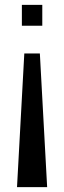

<svg xmlns="http://www.w3.org/2000/svg" viewBox="-20 -520 264 790"><path d="M50 250 80 -300H144L174 250ZM70 -500H154V-414H70Z"/></svg>

Font: Cabin
Style: Regular
Weight: 400
Designer: Pablo Impallari
Foundry: Pablo Impallari
Version: Version 1.007